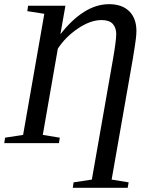

<svg xmlns="http://www.w3.org/2000/svg" viewBox="-31 -682 710 915"><path d="M582 187 577.6 212.9H315.9L319.8 187L406.7 173.8L508.3 -404.8Q522.9 -489.7 522.9 -520Q522.9 -549.3 506.6 -567.9Q490.2 -586.4 452.6 -586.4Q399.9 -586.4 340.3 -546.1Q280.8 -505.9 244.6 -450.2L172.9 -39.1L253.9 -25.9L250 0H-10.7L-6.8 -25.9L79.1 -39.1L180.2 -616.2L99.1 -628.9L103 -654.8H280.8L256.8 -518.6Q310.5 -587.9 369.1 -625Q427.7 -662.1 488.8 -662.1Q550.8 -662.1 585 -628.2Q619.1 -594.2 619.1 -534.7Q619.1 -520 616.7 -498.5Q614.3 -477.1 602.1 -402.3L501 173.8Z"/></svg>

Font: Tinos
Style: Italic
Weight: 400
Italic angle: -16.333°
Designer: Steve Matteson
Foundry: Monotype Imaging Inc.
Version: Version 1.32